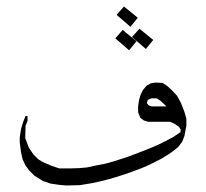

<svg xmlns="http://www.w3.org/2000/svg" viewBox="-20 -530 626 583"><path d="M356.4 -510.3 398.4 -476.1 376 -448.7 334 -484.9ZM403.3 -442.9 445.3 -408.7 422.9 -381.3 380.9 -417.5ZM352.5 -439 394.5 -404.8 372.1 -377.4 330.1 -413.6ZM485.4 -207 467.8 -223.6 456.1 -231.4H439.5L428.7 -226.6L425.8 -216.8L431.6 -210L439.5 -207ZM399.4 -189.5V-208L402.3 -226.6L407.2 -243.2L414.1 -256.8L424.8 -269.5L438.5 -277.3L452.1 -279.3L473.6 -278.3L488.3 -268.6L502 -255.9L517.6 -239.3L529.3 -217.8L540 -190.4L545.9 -169.9V-148.4L540 -117.2L533.2 -99.6L521.5 -84L505.9 -71.3L490.2 -60.5L467.8 -46.9L450.2 -38.1L430.7 -28.3L410.2 -19.5L386.7 -10.7L359.4 -1L332 7.8L308.6 14.6L285.2 20.5L257.8 26.4L222.7 32.2L180.7 33.2L159.2 31.2L132.8 27.3L110.4 19.5L85 3.9L68.4 -12.7L57.6 -27.3L48.8 -45.9L43.9 -67.4L40 -96.7V-113.3L43.9 -138.7L50.8 -161.1L57.6 -177.7H63.5V-162.1L57.6 -148.4L56.6 -110.4L60.5 -100.6L67.4 -82L81.1 -61.5L95.7 -46.9L109.4 -38.1L136.7 -26.4L160.2 -18.6H193.4L220.7 -19.5L243.2 -21.5L270.5 -27.3L300.8 -33.2L325.2 -40L352.5 -48.8L373 -55.7L398.4 -65.4L423.8 -75.2L445.3 -84L462.9 -91.8L480.5 -100.6L504.9 -113.3L528.3 -128.9V-137.7L522.5 -145.5L509.8 -154.3L496.1 -160.2H429.7L417 -164.1L406.2 -171.9Z"/></svg>

Font: LaylaThuluth
Style: Regular
Weight: 400
Version: Version 2.0